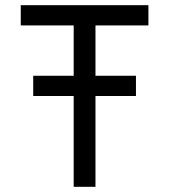

<svg xmlns="http://www.w3.org/2000/svg" viewBox="-20 -720 652 740"><path d="M264 0V-350H108V-428H264V-622H60V-700H552V-622H348V-428H504V-350H348V0Z"/></svg>

Font: Space Mono
Style: Regular
Weight: 400
Monospace: yes
Designer: Colophon Foundry + Benjamin Critton
Foundry: Colophon Foundry & Benjamin Critton
Version: Version 1.003; ttfautohint (v1.8.4.7-5d5b)